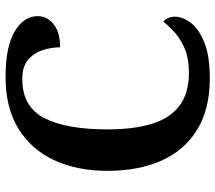

<svg xmlns="http://www.w3.org/2000/svg" viewBox="-62 -702 774 690"><g transform="rotate(-90 325.0 -357.0)"><path d="M388 10Q277 10 203 -36Q129 -82 92.5 -164.5Q56 -247 56 -358Q56 -466 94 -548.5Q132 -631 207 -677.5Q282 -724 393 -724Q503 -724 557.5 -691Q612 -658 612 -609Q612 -574 582.5 -551Q553 -528 500 -528Q500 -560 489.5 -591.5Q479 -623 454.5 -643.5Q430 -664 387 -664Q286 -664 245.5 -584.5Q205 -505 205 -358Q205 -264 225 -198.5Q245 -133 290 -99Q335 -65 409 -65Q458 -65 492.5 -79Q527 -93 551 -114Q575 -135 592 -157Q600 -151 605 -140Q610 -129 610 -115Q610 -88 588.5 -59Q567 -30 518.5 -10Q470 10 388 10Z"/></g></svg>

Font: Noto Nastaliq Urdu SemiBold
Style: Regular
Weight: 600
Version: Version 3.007